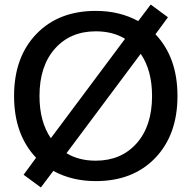

<svg xmlns="http://www.w3.org/2000/svg" viewBox="-20 -788 844 846"><path d="M215 -35 160 38 84 -18 139 -93Q42 -195 42 -365Q42 -536 140 -638Q238 -740 402 -740Q507 -740 589 -695L644 -768L720 -712L665 -637Q762 -535 762 -365Q762 -194 664 -92Q566 10 402 10Q297 10 215 -35ZM273 -113Q327 -80 402 -80Q514 -80 582 -156.5Q650 -233 650 -365Q650 -478 600 -551ZM204 -179 531 -617Q477 -650 402 -650Q290 -650 222 -573.5Q154 -497 154 -365Q154 -252 204 -179Z"/></svg>

Font: Mplus 1p Medium
Style: Regular
Weight: 500
Version: Version 1.061